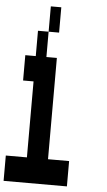

<svg xmlns="http://www.w3.org/2000/svg" viewBox="-66 -1071 633 1133"><g transform="rotate(5 250.0 -505.0)"><path d="M250 -880H188V-1030H250ZM375 -130V20H0V-130H125V-580H63V-730H125V-880H188V-730H250V-130Z"/></g></svg>

Font: 2P VHS
Style: Regular
Weight: 400
Designer: CodeMan38
Foundry: CodeMan38
Version: Version 3.000